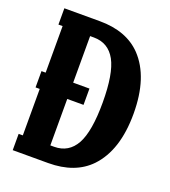

<svg xmlns="http://www.w3.org/2000/svg" viewBox="-127 -773 764 865"><g transform="rotate(20 255.5 -340.0)"><path d="M402.8 -606Q488.8 -515.6 488.8 -339.8Q488.8 -164.6 402.8 -74.2Q331.5 0 203.1 0H33.2V-78.1H53.2V-300.8H33.2V-378.9H53.2V-602.1H33.2V-680.2H203.1Q331.5 -680.2 402.8 -606ZM307.1 -140.1Q340.8 -202.1 340.8 -339.8Q340.8 -478 307.1 -540Q272.9 -602.1 203.1 -602.1H185.1V-378.9H263.2V-300.8H185.1V-78.1H203.1Q272.9 -78.1 307.1 -140.1Z"/></g></svg>

Font: Margherita Black
Style: Regular
Weight: 900
Designer: James Puckett
Foundry: Dunwich Type Founders
Version: Version 1.008;hotconv 1.0.109;makeotfexe 2.5.65596